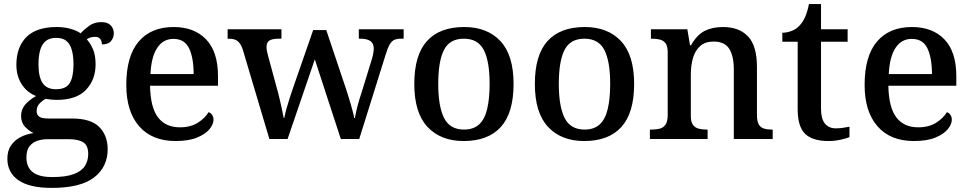

<svg xmlns="http://www.w3.org/2000/svg" viewBox="-20 -679 4739 938"><path d="M233 239Q124 239 70 201.5Q16 164 16 96Q16 58 33.5 32Q51 6 80 -9Q109 -24 144 -29Q122 -39 102.5 -59.5Q83 -80 83 -113Q83 -143 101.5 -166Q120 -189 156 -210Q112 -227 86 -267.5Q60 -308 60 -362Q60 -449 109 -498Q158 -547 257 -547Q294 -547 325.5 -538Q357 -529 374 -516Q390 -534 415 -552.5Q440 -571 475 -571Q506 -571 521 -555Q536 -539 536 -517Q536 -495 522.5 -478.5Q509 -462 478 -462Q478 -476 470.5 -487.5Q463 -499 445 -499Q432 -499 422.5 -496Q413 -493 404 -487Q422 -467 434.5 -438Q447 -409 447 -365Q447 -290 400.5 -240.5Q354 -191 257 -191Q246 -191 229.5 -192.5Q213 -194 203 -196Q186 -187 172.5 -172.5Q159 -158 159 -136Q159 -119 171 -109.5Q183 -100 218 -100H332Q424 -100 465 -58.5Q506 -17 506 50Q506 137 439.5 188Q373 239 233 239ZM235 186Q302 186 340.5 171.5Q379 157 395 131.5Q411 106 411 73Q411 32 387 16.5Q363 1 316 1H212Q187 1 163.5 8.5Q140 16 124.5 35Q109 54 109 91Q109 119 121 140.5Q133 162 160.5 174Q188 186 235 186ZM254 -243Q286 -243 304.5 -256Q323 -269 331 -297Q339 -325 339 -365Q339 -407 330.5 -436Q322 -465 304 -479.5Q286 -494 254 -494Q223 -494 204 -479Q185 -464 176.5 -435Q168 -406 168 -364Q168 -304 188 -273.5Q208 -243 254 -243Z M838 10Q723 10 660 -62Q597 -134 597 -264Q597 -405 657.5 -476Q718 -547 828 -547Q929 -547 987 -486.5Q1045 -426 1045 -307V-260H713Q715 -154 752 -105.5Q789 -57 859 -57Q911 -57 946.5 -79.5Q982 -102 999 -131Q1009 -128 1016 -118Q1023 -108 1023 -94Q1023 -72 1003.5 -48Q984 -24 943 -7Q902 10 838 10ZM926 -317Q926 -396 904 -442.5Q882 -489 827 -489Q777 -489 748 -445Q719 -401 715 -317Z M1166 -437Q1159 -458 1149.5 -469.5Q1140 -481 1127.5 -485.5Q1115 -490 1095 -490H1092V-536H1355V-490H1342Q1312 -490 1297 -481.5Q1282 -473 1282 -448Q1282 -440 1284.5 -428Q1287 -416 1290 -405L1332 -250Q1339 -226 1345.5 -198Q1352 -170 1357.5 -145Q1363 -120 1366 -103H1369Q1372 -120 1378 -142.5Q1384 -165 1392 -189.5Q1400 -214 1407 -236L1510 -532H1574L1673 -237Q1678 -220 1684 -202Q1690 -184 1695 -165Q1700 -146 1704.5 -130Q1709 -114 1710 -103H1714Q1718 -128 1726.5 -160.5Q1735 -193 1749 -235L1797 -391Q1801 -404 1803.5 -418.5Q1806 -433 1806 -441Q1806 -467 1789.5 -478.5Q1773 -490 1740 -490H1733V-536H1952V-490H1939Q1920 -490 1907 -484.5Q1894 -479 1884 -462Q1874 -445 1864 -412L1735 0H1645L1518 -389L1385 0H1296Z M2245 10Q2133 10 2068.5 -59Q2004 -128 2004 -269Q2004 -410 2066 -478.5Q2128 -547 2248 -547Q2360 -547 2424.5 -478.5Q2489 -410 2489 -269Q2489 -128 2427 -59Q2365 10 2245 10ZM2247 -46Q2293 -46 2320.5 -71Q2348 -96 2360 -146.5Q2372 -197 2372 -269Q2372 -380 2343.5 -435Q2315 -490 2246 -490Q2177 -490 2149 -435Q2121 -380 2121 -269Q2121 -159 2149.5 -102.5Q2178 -46 2247 -46Z M2834 10Q2722 10 2657.5 -59Q2593 -128 2593 -269Q2593 -410 2655 -478.5Q2717 -547 2837 -547Q2949 -547 3013.5 -478.5Q3078 -410 3078 -269Q3078 -128 3016 -59Q2954 10 2834 10ZM2836 -46Q2882 -46 2909.5 -71Q2937 -96 2949 -146.5Q2961 -197 2961 -269Q2961 -380 2932.5 -435Q2904 -490 2835 -490Q2766 -490 2738 -435Q2710 -380 2710 -269Q2710 -159 2738.5 -102.5Q2767 -46 2836 -46Z M3155 0V-46H3163Q3186 -46 3203.5 -50.5Q3221 -55 3231.5 -70.5Q3242 -86 3242 -117V-423Q3242 -453 3232 -467Q3222 -481 3204.5 -485.5Q3187 -490 3165 -490H3160V-536H3338L3351 -458H3356Q3385 -509 3422.5 -528Q3460 -547 3512 -547Q3591 -547 3634.5 -501Q3678 -455 3678 -352V-117Q3678 -86 3687 -71Q3696 -56 3712 -51Q3728 -46 3750 -46H3755V0H3565V-340Q3565 -404 3543 -440Q3521 -476 3466 -476Q3425 -476 3400.5 -454Q3376 -432 3365.5 -395.5Q3355 -359 3355 -316V-112Q3355 -83 3365.5 -69Q3376 -55 3393 -50.5Q3410 -46 3432 -46H3437V0Z M4027 10Q3950 10 3913.5 -25Q3877 -60 3877 -146V-475H3802V-519Q3824 -519 3847.5 -528Q3871 -537 3886 -554Q3903 -572 3914 -597.5Q3925 -623 3932 -659H3991V-536H4121V-475H3991V-147Q3991 -99 4010 -75.5Q4029 -52 4063 -52Q4082 -52 4098 -54.5Q4114 -57 4130 -60V-9Q4116 -3 4087 3.5Q4058 10 4027 10Z M4445 10Q4330 10 4267 -62Q4204 -134 4204 -264Q4204 -405 4264.5 -476Q4325 -547 4435 -547Q4536 -547 4594 -486.5Q4652 -426 4652 -307V-260H4320Q4322 -154 4359 -105.5Q4396 -57 4466 -57Q4518 -57 4553.5 -79.5Q4589 -102 4606 -131Q4616 -128 4623 -118Q4630 -108 4630 -94Q4630 -72 4610.5 -48Q4591 -24 4550 -7Q4509 10 4445 10ZM4533 -317Q4533 -396 4511 -442.5Q4489 -489 4434 -489Q4384 -489 4355 -445Q4326 -401 4322 -317Z"/></svg>

Font: Noto Rashi Hebrew Medium
Style: Regular
Weight: 500
Version: Version 1.006